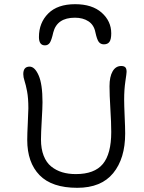

<svg xmlns="http://www.w3.org/2000/svg" viewBox="-20 -939 690 922"><path d="M340.8 -918.9Q422.4 -918.9 468.3 -878.2Q514.2 -837.4 514.2 -778.8Q514.2 -750 505.6 -738Q497.1 -726.1 479 -726.1Q462.9 -726.1 454.1 -738Q445.3 -750 438 -784.2Q431.2 -819.3 404.8 -836.7Q378.4 -854 339.8 -854Q253.9 -854 235.8 -783.2Q227.5 -746.1 219.2 -733.6Q210.9 -721.2 195.8 -721.2Q167 -721.2 167 -761.2Q167 -829.6 211.7 -874.3Q256.3 -918.9 340.8 -918.9ZM351.1 -37.1Q229 -37.1 169.9 -97.9Q110.8 -158.7 110.8 -267.1Q110.8 -296.4 113.5 -349.1Q116.2 -401.9 116.2 -418.9Q116.2 -467.8 110.1 -500Q104 -532.2 97.9 -550.3Q91.8 -568.4 91.8 -583Q91.8 -619.1 122.1 -619.1Q147 -619.1 165.5 -577.1Q184.1 -535.2 184.1 -448.2Q184.1 -422.9 180.4 -360.6Q176.8 -298.3 176.8 -269Q176.8 -224.1 189.7 -191.2Q202.6 -158.2 226.1 -139.4Q249.5 -120.6 278.8 -111.8Q308.1 -103 344.2 -103Q433.6 -103 473.9 -151.6Q514.2 -200.2 514.2 -305.2Q514.2 -349.6 510 -416.7Q505.9 -483.9 505.9 -524.9Q505.9 -570.8 520.8 -596.4Q535.6 -622.1 562 -622.1Q575.2 -622.1 581.5 -616Q587.9 -609.9 587.9 -594.2Q587.9 -586.9 582 -547.9Q576.2 -508.8 576.2 -460.9Q576.2 -434.1 578.6 -380.1Q581.1 -326.2 581.1 -297.9Q581.1 -177.7 523.4 -107.4Q465.8 -37.1 351.1 -37.1Z"/></svg>

Font: Shantell Sans Irregular
Style: Regular
Weight: 300
Designer: Stephen Nixon, Anya Danilova, Shantell Martin
Foundry: Arrow Type
Version: Version 1.006;[9816181b4]